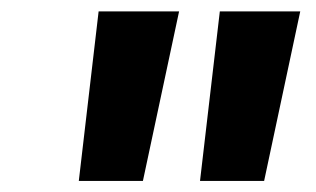

<svg xmlns="http://www.w3.org/2000/svg" viewBox="-20 -748 567 345"><path d="M121.6 -422.9 157.2 -727.5H301.8L236.8 -422.9ZM339.4 -422.9 375 -727.5H519.5L454.6 -422.9Z"/></svg>

Font: Inter Tight
Style: Bold Italic
Weight: 700
Italic angle: -9.39999°
Designer: Rasmus Andersson
Foundry: rsms
Version: Version 3.004